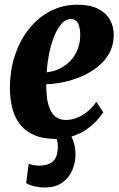

<svg xmlns="http://www.w3.org/2000/svg" viewBox="-20 -590 516 833"><path d="M173 223.5Q153.5 223.5 130.5 218.5Q107.5 213.5 93.5 204.5L104.5 120Q111 123.5 123.5 126Q136 128.5 148 128.5Q172.5 128.5 190.5 122Q208.5 115.5 218.8 99.2Q229 83 230.5 55.5Q231.5 41.5 230 31.5Q228.5 21.5 226 13Q165 13 125.5 -5.2Q86 -23.5 63.5 -54.8Q41 -86 32 -126Q23 -166 23 -209Q23 -281.5 43.8 -346.5Q64.5 -411.5 103.5 -461.8Q142.5 -512 196.5 -540.8Q250.5 -569.5 316.5 -569.5Q370 -569.5 404.5 -552.2Q439 -535 456 -506Q473 -477 473.5 -441.5Q473.5 -394.5 454 -359.2Q434.5 -324 402 -298.8Q369.5 -273.5 330.8 -257.2Q292 -241 252.8 -233.2Q213.5 -225.5 180.5 -224.5Q180.5 -186.5 185.2 -157.5Q190 -128.5 200.5 -108.8Q211 -89 227.2 -79.2Q243.5 -69.5 266.5 -69.5Q288 -69.5 311 -77.8Q334 -86 356.8 -103.8Q379.5 -121.5 398 -148.5L428 -103Q417.5 -86.5 399 -66.2Q380.5 -46 353.5 -27.2Q326.5 -8.5 290 2.5Q297.5 17 302.5 36.8Q307.5 56.5 307.5 81Q307.5 115 293.8 148Q280 181 250.2 202.2Q220.5 223.5 173 223.5ZM182.5 -276.5Q206 -278.5 227.5 -287.2Q249 -296 267.5 -310.2Q286 -324.5 299.5 -343.8Q313 -363 320.5 -386.8Q328 -410.5 328 -438Q328 -473 318 -490.2Q308 -507.5 289.5 -507.5Q264.5 -507.5 245.2 -484.8Q226 -462 212.8 -426.8Q199.5 -391.5 192 -351.5Q184.5 -311.5 182.5 -276.5Z"/></svg>

Font: Merriweather 24pt SemiCondensed Black
Style: Italic
Weight: 900
Width: 4
Italic angle: -7.8°
Designer: Eben Sorkin
Foundry: Eben Sorkin
Version: Version 2.101